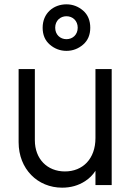

<svg xmlns="http://www.w3.org/2000/svg" viewBox="-20 -855 613 887"><path d="M287 -620C316 -620 342 -630 364 -649C386 -668 397 -694 397 -727C397 -760 386 -787 364 -806C342 -825 316 -835 287 -835C227 -835 177 -794 177 -727C177 -694 188 -668 210 -649C232 -630 258 -620 287 -620ZM287 -674C258 -674 235 -695 235 -727C235 -760 259 -780 287 -780C316 -780 339 -759 339 -727C339 -695 316 -674 287 -674ZM267 12C307 12 342 2 373 -18C393 -31 409 -47 421 -66V0H496V-536H421V-217C421 -121 362 -63 280 -63C198 -63 141 -121 141 -207V-536H66V-198C66 -74 154 12 267 12Z"/></svg>

Font: Plus Jakarta Sans
Style: Regular
Weight: 400
Designer: Gumpita Rahayu
Foundry: Tokotype
Version: Version 2.071;gftools[0.9.30]